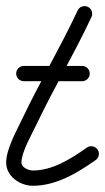

<svg xmlns="http://www.w3.org/2000/svg" viewBox="-25 -581 344 629"><path d="M53 -315C53 -315 53 -315 53 -315C116.7 -315 180.3 -315 244 -315C257.8 -315 269 -326.2 269 -340C269 -353.8 257.8 -365 244 -365C244 -365 244 -365 244 -365C180.3 -365 116.7 -365 53 -365C39.2 -365 28 -353.8 28 -340C28 -326.2 39.2 -315 53 -315ZM229.3 -546.6C229.3 -546.6 229.3 -546.6 229.3 -546.6C173.6 -427.1 105.6 -313.1 48.9 -193.8C30.2 -154.3 -4.8 -93.1 -4.8 -48.3C-4.8 -3.4 40.5 27.6 82.3 27.6C159.1 27.6 227.4 -13.9 288.3 -56.5C299.6 -64.4 302.4 -80 294.5 -91.3C286.6 -102.6 271 -105.4 259.7 -97.5C208 -61.3 147.8 -22.4 82.3 -22.4C68.9 -22.4 45.2 -32.2 45.2 -48.3C45.2 -83 79.4 -141.5 94.1 -172.4C150.8 -291.8 218.9 -405.8 274.7 -525.4C280.5 -537.9 275.1 -552.8 262.6 -558.7C250.1 -564.5 235.2 -559.1 229.3 -546.6Z"/></svg>

Font: FRB American Cursive Guidelines Semibold
Style: Italic
Weight: 600
Italic angle: -25°
Version: Version 2.0;Modular Font Editor K font №1